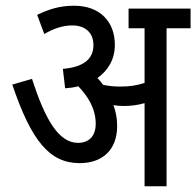

<svg xmlns="http://www.w3.org/2000/svg" viewBox="-20 -652 687 672"><path d="M390 -211C390 -239 385 -263 377 -284C389 -282 401 -281 411 -281C438 -281 462 -284 486 -291V0H563V-553H647V-622H430V-553H486V-362C459 -353 435 -349 401 -349C379 -349 360 -351 341 -355C335 -363 328 -372 321 -379C358 -405 382 -444 382 -495C382 -575 331 -632 239 -632C186 -632 148 -618 110 -600L135 -533C168 -552 199 -563 233 -563C277 -563 307 -539 307 -494C307 -446 273 -417 200 -411L208 -343C224 -344 239 -346 254 -350C288 -315 315 -271 315 -219C315 -174 290 -152 253 -152C184 -152 137 -237 92 -376L23 -356C90 -158 154 -81 259 -81C337 -81 390 -126 390 -211Z"/></svg>

Font: Noto Sans Condensed
Style: Regular
Weight: 400
Width: 3
Designer: Monotype Design Team
Foundry: Monotype Imaging Inc.
Version: Version 2.013